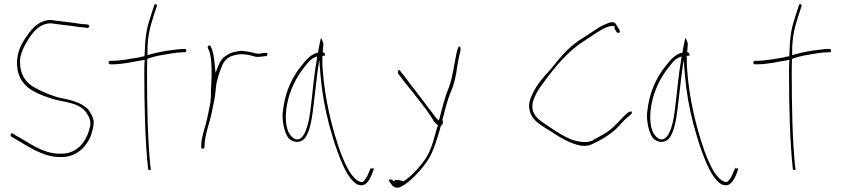

<svg xmlns="http://www.w3.org/2000/svg" viewBox="-20 -740 4050 922"><path d="M33 -97C26 -85 40 -81 46 -77C112 -40 184 14 266 14C342 18 393 -30 417 -90C422 -106 430 -133 430 -150C430 -172 421 -187 409 -207C385 -241 333 -258 282 -267C235 -277 192 -295 153 -316C106 -339 76 -379 76 -444C76 -472 86 -495 96 -516C123 -566 159 -628 224 -628H225C252 -624 294 -619 321 -616C338 -614 363 -609 376 -609H377C384 -608 392 -607 399 -606H400C403 -605 408 -608 409 -613C409 -623 397 -624 378 -624H376C323 -633 272 -637 224 -644C172 -644 138 -610 109 -567C79 -526 54 -477 64 -408C78 -316 162 -288 236 -264C280 -250 363 -249 395 -198C404 -185 414 -168 414 -149C414 -142 414 -135 410 -124C394 -55 345 2 266 -2C184 -2 117 -57 55 -90L41 -99C37 -102 36 -101 33 -97Z M501 -440C501 -436 505 -431 509 -431H517C570 -431 623 -444 665 -451L675 -453L674 -440C673 -423 673 -406 673 -386C673 -232 677 -59 691 70C693 80 706 79 704 69L702 59V58C689 -72 686 -236 686 -386C686 -408 686 -430 687 -450V-457C708 -465 731 -471 754 -475C784 -480 828 -489 858 -489H867C872 -489 875 -492 875 -496C875 -502 872 -505 867 -505H858C853 -505 839 -504 818 -501C775 -497 729 -487 698 -478L688 -475V-488C688 -567 700 -608 719 -668L733 -710C736 -720 724 -724 721 -716L707 -673C688 -615 679 -584 676 -508C675 -497 675 -482 674 -470C664 -469 657 -467 647 -464H646C610 -458 559 -448 516 -448H509C505 -448 501 -444 501 -440Z M946 -35C946 -28 949 -26 952 -26C959 -26 961 -27 962 -34L963 -53C967 -104 987 -151 997 -199C1002 -232 1012 -263 1014 -292C1016 -314 1018 -339 1024 -358L1032 -386L1043 -416C1054 -449 1076 -468 1103 -474L1115 -477C1131 -481 1150 -480 1169 -477C1190 -474 1205 -465 1221 -467H1222C1230 -467 1244 -469 1249 -470H1258C1265 -472 1268 -489 1257 -486H1250C1241 -484 1231 -484 1223 -482H1221C1215 -482 1211 -483 1207 -484L1190 -488C1183 -490 1178 -491 1171 -492L1150 -495C1133 -498 1115 -492 1099 -489L1084 -484L1068 -474C1049 -463 1040 -451 1030 -428L1015 -390L1011 -431C1008 -466 1003 -495 992 -517C988 -527 974 -518 978 -511V-510C980 -503 985 -498 988 -485C995 -457 996 -423 996 -389C996 -375 996 -364 995 -351C995 -332 993 -317 993 -302V-284C993 -275 992 -266 991 -258V-251C984 -217 978 -181 969 -148C961 -116 949 -83 947 -54ZM997 -189Z M1337 -176C1339 -136 1350 -95 1367 -75C1388 -56 1418 -51 1441 -73C1465 -100 1476 -155 1483 -212C1490 -267 1496 -325 1503 -381L1513 -453L1519 -380C1526 -297 1540 -220 1560 -143C1582 -60 1615 39 1649 96C1668 125 1685 142 1700 147C1735 159 1753 129 1767 94L1775 72C1777 70 1774 69 1769 68C1763 72 1762 69 1761 63V66L1751 88C1746 102 1740 114 1732 123C1725 135 1716 137 1705 131C1691 126 1676 110 1660 87C1645 62 1629 29 1614 -12C1575 -121 1540 -262 1530 -402C1528 -421 1528 -438 1528 -453V-471L1534 -473C1539 -473 1541 -472 1541 -471V-473C1541 -482 1539 -487 1530 -490C1531 -507 1532 -518 1533 -531C1529 -545 1524 -555 1522 -558C1522 -557 1520 -553 1519 -549C1517 -539 1509 -503 1507 -486L1506 -488C1503 -484 1503 -485 1497 -485C1468 -473 1451 -455 1426 -422C1389 -378 1355 -310 1343 -238C1339 -214 1336 -194 1337 -176ZM1358 -236C1370 -305 1403 -369 1438 -413C1455 -434 1468 -454 1490 -464L1503 -469L1500 -445C1487 -375 1481 -290 1471 -214C1467 -180 1451 -61 1401 -71C1393 -73 1386 -78 1379 -86C1348 -117 1349 -186 1358 -236Z M1849 131 1856 140C1866 156 1878 166 1900 159C1915 153 1937 138 1949 126H1950C1984 95 2011 65 2036 27C2062 -14 2081 -77 2098 -139L2099 -137C2105 -141 2107 -146 2107 -155C2107 -156 2106 -162 2105 -164V-167C2110 -184 2114 -199 2118 -216C2127 -252 2138 -284 2151 -313C2164 -348 2171 -385 2177 -429V-430L2186 -476C2188 -485 2198 -514 2186 -517C2183 -520 2177 -503 2177 -503L2171 -479C2160 -426 2154 -370 2136 -322C2119 -282 2105 -228 2092 -177L2087 -161L2075 -173C2069 -180 2063 -188 2057 -197C2051 -205 2043 -214 2035 -225L2011 -257C1982 -297 1949 -336 1919 -378L1904 -396C1899 -414 1886 -396 1892 -386L1907 -367C1929 -336 1950 -314 1974 -282L2002 -246C2017 -228 2033 -205 2046 -186C2061 -163 2064 -150 2084 -139L2082 -137C2070 -99 2063 -65 2050 -31C2033 14 2010 43 1985 71C1967 91 1944 114 1917 131C1911 129 1884 118 1869 130L1863 122H1850C1847 124 1846 128 1849 131Z M2524 -207C2537 -157 2582 -137 2630 -106C2672 -78 2722 -48 2773 -40C2800 -38 2811 -41 2830 -51C2878 -73 2930 -106 2966 -150C2980 -167 2997 -179 3011 -192H3012C3014 -196 3014 -198 3014 -204H3008C3006 -204 3004 -204 3001 -203L2991 -196L2972 -178C2961 -167 2951 -154 2936 -141C2904 -105 2860 -86 2826 -66V-65C2796 -53 2763 -58 2733 -67C2684 -84 2634 -120 2588 -151C2562 -169 2529 -195 2538 -246V-247C2547 -280 2564 -310 2586 -338C2645 -419 2708 -495 2783 -542C2809 -559 2839 -580 2865 -595C2879 -603 2899 -615 2921 -615H2931V-602C2934 -597 2938 -592 2943 -583H2954C2964 -586 2946 -610 2943 -615C2933 -637 2922 -638 2893 -626C2853 -611 2818 -581 2778 -557C2719 -523 2671 -467 2624 -407C2591 -372 2559 -335 2540 -295C2526 -266 2515 -240 2524 -207Z M3087 -176C3089 -136 3100 -95 3117 -75C3138 -56 3168 -51 3191 -73C3215 -100 3226 -155 3233 -212C3240 -267 3246 -325 3253 -381L3263 -453L3269 -380C3276 -297 3290 -220 3310 -143C3332 -60 3365 39 3399 96C3418 125 3435 142 3450 147C3485 159 3503 129 3517 94L3525 72C3527 70 3524 69 3519 68C3513 72 3512 69 3511 63V66L3501 88C3496 102 3490 114 3482 123C3475 135 3466 137 3455 131C3441 126 3426 110 3410 87C3395 62 3379 29 3364 -12C3325 -121 3290 -262 3280 -402C3278 -421 3278 -438 3278 -453V-471L3284 -473C3289 -473 3291 -472 3291 -471V-473C3291 -482 3289 -487 3280 -490C3281 -507 3282 -518 3283 -531C3279 -545 3274 -555 3272 -558C3272 -557 3270 -553 3269 -549C3267 -539 3259 -503 3257 -486L3256 -488C3253 -484 3253 -485 3247 -485C3218 -473 3201 -455 3176 -422C3139 -378 3105 -310 3093 -238C3089 -214 3086 -194 3087 -176ZM3108 -236C3120 -305 3153 -369 3188 -413C3205 -434 3218 -454 3240 -464L3253 -469L3250 -445C3237 -375 3231 -290 3221 -214C3217 -180 3201 -61 3151 -71C3143 -73 3136 -78 3129 -86C3098 -117 3099 -186 3108 -236Z M3597 -440C3597 -436 3601 -431 3605 -431H3613C3666 -431 3719 -444 3761 -451L3771 -453L3770 -440C3769 -423 3769 -406 3769 -386C3769 -232 3773 -59 3787 70C3789 80 3802 79 3800 69L3798 59V58C3785 -72 3782 -236 3782 -386C3782 -408 3782 -430 3783 -450V-457C3804 -465 3827 -471 3850 -475C3880 -480 3924 -489 3954 -489H3963C3968 -489 3971 -492 3971 -496C3971 -502 3968 -505 3963 -505H3954C3949 -505 3935 -504 3914 -501C3871 -497 3825 -487 3794 -478L3784 -475V-488C3784 -567 3796 -608 3815 -668L3829 -710C3832 -720 3820 -724 3817 -716L3803 -673C3784 -615 3775 -584 3772 -508C3771 -497 3771 -482 3770 -470C3760 -469 3753 -467 3743 -464H3742C3706 -458 3655 -448 3612 -448H3605C3601 -448 3597 -444 3597 -440Z"/></svg>

Font: Stray Cat
Style: ExLtCn
Weight: 200
Version: Version 1.0